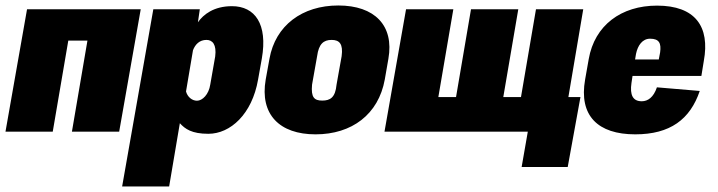

<svg xmlns="http://www.w3.org/2000/svg" viewBox="-61 -480 2619 700"><path d="M-41 0H131.3L188 -332H257.8L201.2 0H373.5L452.1 -446.3H37.6Z M384.3 199.7H555.7L594.7 -30.8C613.8 -9.8 638.2 7.8 698.7 7.8C778.8 7.8 857.9 -63.5 879.9 -189.9L893.6 -266.6C915.5 -392.1 868.7 -457.5 784.7 -457.5C718.3 -457.5 680.2 -426.8 661.1 -399.4L660.6 -398.9L667.5 -446.3H498ZM657.2 -112.8C639.2 -112.8 622.6 -126.5 617.2 -146.5L642.6 -296.9C650.9 -318.4 666.5 -334.5 691.9 -334.5C713.9 -334.5 729 -317.4 723.6 -274.4L705.6 -171.9C700.2 -135.3 676.8 -112.8 657.2 -112.8Z M1089.4 9.8C1221.7 9.8 1318.8 -63 1341.8 -189.9L1355 -265.6C1376.5 -387.2 1304.7 -460 1172.4 -460C1041 -460 942.9 -387.2 921.4 -265.6L907.7 -189.9C885.7 -63 958 9.8 1089.4 9.8ZM1113.8 -113.3C1085 -113.3 1072.3 -124.5 1076.7 -171.4L1095.2 -275.4C1101.1 -319.8 1118.7 -334.5 1147.9 -334.5C1176.8 -334.5 1190.4 -319.8 1184.6 -275.4L1166 -171.4C1161.6 -124.5 1143.1 -113.3 1113.8 -113.3Z M1840.8 128.9H2008.8L2055.2 -126H2011.2L2065.4 -446.3H1893.1L1838.4 -126H1773.9L1828.6 -446.3H1656.2L1601.6 -126H1537.1L1591.8 -446.3H1419.4L1340.8 0H1863.3Z M2254.9 9.8C2382.3 9.8 2455.1 -44.9 2490.2 -148.4L2334 -161.6C2321.8 -125 2300.8 -110.8 2278.8 -110.8C2246.1 -110.8 2234.9 -133.8 2241.2 -177.2L2245.1 -203.1H2496.1L2504.9 -257.3C2528.3 -383.8 2473.1 -459.5 2334.5 -459.5C2203.6 -459.5 2106.9 -387.7 2085.4 -264.6L2072.3 -190.4C2048.8 -58.1 2118.7 9.8 2254.9 9.8ZM2254.4 -263.2 2257.8 -283.7C2264.2 -314.5 2281.2 -338.9 2309.1 -338.9C2342.8 -338.9 2350.1 -321.8 2345.7 -289.1L2340.8 -263.2Z"/></svg>

Font: Roboto Flex Super Cond Black
Style: Italic
Weight: 900
Width: 3
Italic angle: -10°
Designer: Berlow after Robertson
Foundry: Google
Version: Version 3.200;Glyphs 3.3 (3311)